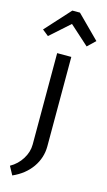

<svg xmlns="http://www.w3.org/2000/svg" viewBox="-168 -775 584 1049"><g transform="rotate(15 124.0 -250.5)"><path d="M10 -559 -25 -587 103 -728H146L273 -601L229 -559L120 -657ZM19 227 -7 179Q34 156 58.5 116.5Q83 77 83 35V-482H163V23Q163 89 125 143Q87 197 19 227Z"/></g></svg>

Font: Cantarell
Style: Regular
Weight: 400
Designer: Dave Crossland, Nikolaus Waxweiler, Florian Fecher, Jacques Le Bailly, Eben Sorkin, Alexei Vanyashin, Alexios Zavras, Em
Version: Version 0.303